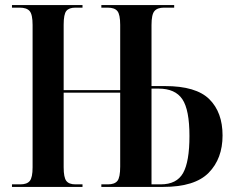

<svg xmlns="http://www.w3.org/2000/svg" viewBox="-20 -734 917 754"><path d="M27 0V-10H60Q86 -10 97 -23.5Q108 -37 108 -77V-636Q108 -677 96.5 -690.5Q85 -704 57 -704H27V-714H304V-704H276Q251 -704 240.5 -691Q230 -678 230 -637V-380H452V-636Q452 -677 441 -690.5Q430 -704 403 -704H378V-714H664V-704H624Q598 -704 586.5 -690.5Q575 -677 575 -636V-396H628Q750 -396 802 -344.5Q854 -293 854 -202Q854 -111 799.5 -55.5Q745 0 621 0H378V-10H404Q430 -10 441 -23.5Q452 -37 452 -80V-370H230V-77Q230 -37 240.5 -23.5Q251 -10 276 -10H304V0ZM611 -10Q674 -10 699 -54.5Q724 -99 724 -200Q724 -303 696 -344.5Q668 -386 603 -386H575V-10Z"/></svg>

Font: Noto Serif Display Condensed SemiBold
Style: Regular
Weight: 600
Width: 3
Designer: Monotype Design Team
Foundry: Monotype Imaging Inc.
Version: Version 2.009